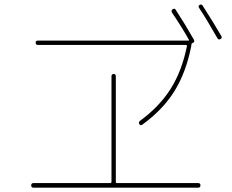

<svg xmlns="http://www.w3.org/2000/svg" viewBox="-20 -862 1040 862"><path d="M956.1 -690.4Q906.2 -778.3 874 -826.2Q868.2 -835 876 -839.8Q884.8 -844.7 889.6 -836.9Q937.5 -762.7 973.6 -700.2Q978.5 -691.4 969.7 -686.5Q960.9 -681.6 956.1 -690.4ZM150.4 -660.2Q140.6 -660.2 140.1 -669.9Q139.6 -679.7 150.4 -679.7H825.2Q830.1 -679.7 828.1 -683.6Q796.9 -739.3 752 -805.7Q747.1 -814.5 754.9 -820.3Q763.7 -826.2 768.6 -818.4Q811.5 -752.9 850.6 -683.6Q855.5 -674.8 846.7 -669.9Q845.7 -669.9 845.7 -669.4Q845.7 -668.9 844.7 -668.9Q839.8 -667 839.8 -664.1Q839.8 -661.1 837.9 -651.4Q814.5 -535.2 762.7 -452.1Q710.9 -369.1 618.2 -301.8Q611.3 -296.9 605.5 -304.7Q600.6 -313.5 608.4 -319.3Q696.3 -383.8 746.6 -463.9Q796.9 -543.9 819.3 -655.3Q819.3 -660.2 815.4 -660.2ZM129.9 -19.5Q120.1 -19.5 120.1 -29.8Q120.1 -40 129.9 -40H474.6Q479.5 -40 480.5 -44.9V-519.5Q480.5 -529.3 490.2 -529.8Q500 -530.3 500 -519.5V-44.9Q500 -40 504.9 -40H870.1Q879.9 -40 879.9 -29.8Q879.9 -19.5 870.1 -19.5Z"/></svg>

Font: Rounded Mgen+ 1mn thin
Style: Regular
Weight: 100
Designer: [Source Han Sans]
Ryoko NISHIZUKA  (kana & ideographs); Paul D. Hunt (Latin, Greek & Cyrillic); Wenlong ZHANG  (bopomofo
Version: Version 1.059.20150602